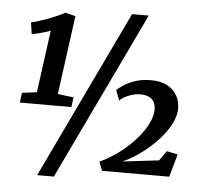

<svg xmlns="http://www.w3.org/2000/svg" viewBox="-58 -875 1029 986"><g transform="rotate(5 457.0 -382.0)"><path d="M55 -363 131 -373 174.5 -694Q162 -689 144.8 -683.8Q127.5 -678.5 109.8 -674.2Q92 -670 78.5 -668L69.5 -727.5Q87.5 -731.5 111.2 -739Q135 -746.5 159.5 -755.8Q184 -765 205.5 -774.8Q227 -784.5 240.5 -792.5L294 -779.5L239 -373L321 -363L314 -312.5H48ZM583 -815H669L255.5 51H169.5ZM500 0 481.5 -45.5Q535.5 -70.5 583 -106.5Q630.5 -142.5 666.5 -183.8Q702.5 -225 722.2 -265.5Q742 -306 741 -339Q740 -374.5 719.2 -391.5Q698.5 -408.5 662.5 -408.5Q639 -408.5 616.2 -401.2Q593.5 -394 577.2 -384.2Q561 -374.5 556 -366.5L535.5 -420Q543.5 -427.5 565.8 -443.2Q588 -459 624.5 -472.2Q661 -485.5 710.5 -485.5Q761.5 -485.5 795 -467Q828.5 -448.5 844.8 -418.2Q861 -388 861 -352.5Q861 -314.5 839 -272.2Q817 -230 779.8 -189.2Q742.5 -148.5 696 -114Q649.5 -79.5 600 -57L786.5 -79L822.5 -129.5L879 -117.5L846 0Z"/></g></svg>

Font: Merriweather Light 18pt Black
Style: Italic
Weight: 900
Italic angle: -7.8°
Version: Version 2.101